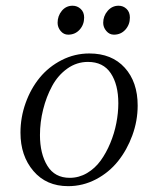

<svg xmlns="http://www.w3.org/2000/svg" viewBox="-20 -637 523 664"><path d="M50.8 -178.2Q50.8 -231 68.6 -280.8Q86.4 -330.6 117.4 -368.4Q148.4 -406.2 193.4 -429.2Q238.3 -452.1 289.1 -452.1Q366.7 -452.1 411.4 -402.8Q456.1 -353.5 456.1 -272Q456.1 -219.2 437.7 -168.9Q419.4 -118.7 388.2 -79.6Q356.9 -40.5 311.8 -16.8Q266.6 6.8 215.8 6.8Q140.1 6.8 95.5 -45.7Q50.8 -98.1 50.8 -178.2ZM118.2 -169.9Q118.2 -105.5 143.8 -63.7Q169.4 -22 221.2 -22Q252.9 -22 280.8 -38.3Q308.6 -54.7 327.9 -81.3Q347.2 -107.9 361.3 -141.8Q375.5 -175.8 382.3 -211.2Q389.2 -246.6 389.2 -279.8Q389.2 -344.7 363 -383.8Q336.9 -422.9 284.2 -422.9Q245.1 -422.9 212.6 -399.7Q180.2 -376.5 160.2 -339.4Q140.1 -302.2 129.2 -258.3Q118.2 -214.4 118.2 -169.9ZM179.2 -558.1Q179.2 -582 193.8 -599.6Q208.5 -617.2 231 -617.2Q247.1 -617.2 259 -606.2Q271 -595.2 271 -576.2Q271 -551.8 255.4 -534.4Q239.7 -517.1 215.8 -517.1Q200.2 -517.1 189.7 -529.8Q179.2 -542.5 179.2 -558.1ZM336.9 -558.1Q336.9 -581.5 352.3 -599.4Q367.7 -617.2 390.1 -617.2Q406.2 -617.2 417.7 -606.2Q429.2 -595.2 429.2 -576.2Q429.2 -551.8 413.6 -534.4Q397.9 -517.1 374 -517.1Q358.4 -517.1 347.7 -529.8Q336.9 -542.5 336.9 -558.1Z"/></svg>

Font: Dihjauti
Style: Italic
Weight: 400
Italic angle: -9°
Designer: T. Christopher White
Version: Version 3.0.0